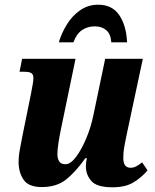

<svg xmlns="http://www.w3.org/2000/svg" viewBox="-20 -786 660 816"><path d="M458 10Q392 10 368.5 -16.5Q345 -43 345 -79Q345 -96 349 -114H343Q302 -56 261.5 -23.5Q221 9 158 9Q101 9 80 -22.5Q59 -54 59 -97Q59 -123 65 -154Q71 -185 76 -212L112 -389Q116 -412 119 -427.5Q122 -443 122 -454Q122 -469 113.5 -475Q105 -481 83 -481H63L74 -536H301L239 -237Q233 -209 228.5 -179.5Q224 -150 224 -131Q224 -111 232 -99.5Q240 -88 258 -88Q280 -88 303.5 -119.5Q327 -151 347 -199Q367 -247 377 -297L427 -536H587L516 -203Q511 -180 507.5 -158.5Q504 -137 504 -114Q504 -73 535 -73Q548 -73 559 -79Q570 -85 584 -96L607 -62Q585 -35 550 -12.5Q515 10 458 10ZM230 -606Q241 -644 263.5 -681Q286 -718 320 -742Q354 -766 397 -766Q457 -766 487 -721.5Q517 -677 520 -606H453Q451 -641 432 -657.5Q413 -674 383 -674Q352 -674 328.5 -658Q305 -642 292 -606Z"/></svg>

Font: Noto Serif Condensed ExtraBold
Style: Italic
Weight: 800
Width: 3
Italic angle: -12°
Designer: Monotype Design Team
Foundry: Monotype Imaging Inc.
Version: Version 2.014; ttfautohint (v1.8.4.7-5d5b)